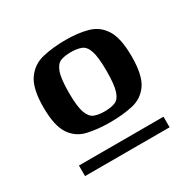

<svg xmlns="http://www.w3.org/2000/svg" viewBox="-98 -694 582 582"><g transform="rotate(-30 192.5 -402.5)"><path d="M38 -453Q38 -518 59.5 -548.5Q81 -579 117.5 -587.5Q154 -596 198 -596Q242 -596 275.5 -586.5Q309 -577 328 -546.5Q347 -516 347 -453Q347 -387 326.5 -357.5Q306 -328 271 -320Q236 -312 191 -312Q148 -312 113 -320Q78 -328 58 -358Q38 -388 38 -453ZM259 -452Q259 -501 251.5 -523Q244 -545 229 -550.5Q214 -556 193 -556Q172 -556 157.5 -550.5Q143 -545 135 -523Q127 -501 127 -452Q127 -404 135 -382Q143 -360 157.5 -354.5Q172 -349 193 -349Q214 -349 229 -354.5Q244 -360 251.5 -382Q259 -404 259 -452ZM43 -246H339V-209H43Z"/></g></svg>

Font: Genos SemiBold
Style: Italic
Weight: 600
Italic angle: -8°
Version: Version 1.010